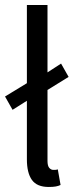

<svg xmlns="http://www.w3.org/2000/svg" viewBox="-21 -732 303 764"><path d="M173 12Q126 12 106 -16Q86 -44 86 -98V-331L29 -295L-1 -348L86 -401V-712H168V-444L222 -479L252 -426L168 -374V-92Q168 -72 175 -64Q182 -56 191 -56Q195 -56 198.5 -56Q202 -56 209 -58L220 4Q212 8 201 10Q190 12 173 12Z"/></svg>

Font: Source Sans Pro
Style: Regular
Weight: 400
Designer: Paul D. Hunt
Foundry: Adobe Systems Incorporated
Version: Version 2.021;PS 2.000;hotconv 1.0.86;makeotf.lib2.5.63406